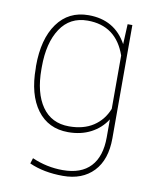

<svg xmlns="http://www.w3.org/2000/svg" viewBox="-78 -523 649 798"><g transform="rotate(10 246.5 -124.0)"><path d="M231.9 -462.4Q342.3 -462.4 393.6 -368.7L397.5 -453.6H417.5V24.4Q417.5 115.2 370.4 164.6Q323.2 213.9 241.9 213.9Q160.6 213.9 99.6 186.5L106.9 163.1Q169.4 190.4 236.8 190.4Q314 190.4 353.8 147.9Q393.6 105.5 393.6 24.4V-51.3Q368.7 -12.2 327.1 9.5Q285.6 31.2 231.4 31.2Q147.5 31.2 100.3 -32.5Q53.2 -96.2 53.2 -207.5L52.7 -216.3Q52.7 -330.6 100.1 -396.5Q147.5 -462.4 231.9 -462.4ZM77.1 -216.8V-207.5Q77.1 -107.4 116.9 -50.3Q156.7 6.8 231 6.8Q292 6.8 333.3 -20.3Q374.5 -47.4 393.6 -95.7V-320.8Q352.1 -439.5 231.9 -439.5Q157.2 -439.5 117.2 -379.2Q77.1 -318.8 77.1 -216.8Z"/></g></svg>

Font: Yantramanav Thin
Style: Regular
Weight: 250
Version: Version 1.001;PS 1.0;hotconv 1.0.72;makeotf.lib2.5.5900; ttf